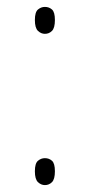

<svg xmlns="http://www.w3.org/2000/svg" viewBox="-20 -531 264 556"><path d="M110 -433Q99 -433 90 -441.5Q81 -450 81 -473Q81 -496 90 -503.5Q99 -511 110 -511Q122 -511 130.5 -503.5Q139 -496 139 -473Q139 -450 130.5 -441.5Q122 -433 110 -433ZM110 5Q99 5 90 -3.5Q81 -12 81 -35Q81 -58 90 -65.5Q99 -73 110 -73Q122 -73 130.5 -65.5Q139 -58 139 -35Q139 -12 130.5 -3.5Q122 5 110 5Z"/></svg>

Font: Noto Serif Armenian Thin
Style: Regular
Weight: 250
Version: Version 2.007